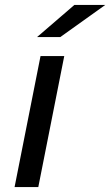

<svg xmlns="http://www.w3.org/2000/svg" viewBox="-20 -757 446 777"><path d="M39 0 144 -530H240L135 0ZM130 -607 281 -737H406L224 -607Z"/></svg>

Font: MOST Montserrat Medium
Style: Italic
Weight: 500
Italic angle: -11.3°
Designer: Julieta Ulanovsky
Foundry: Julieta Ulanovsky
Version: Version 8.000;March 11, 2024;FontCreator 15.0.0.2926 64-bit